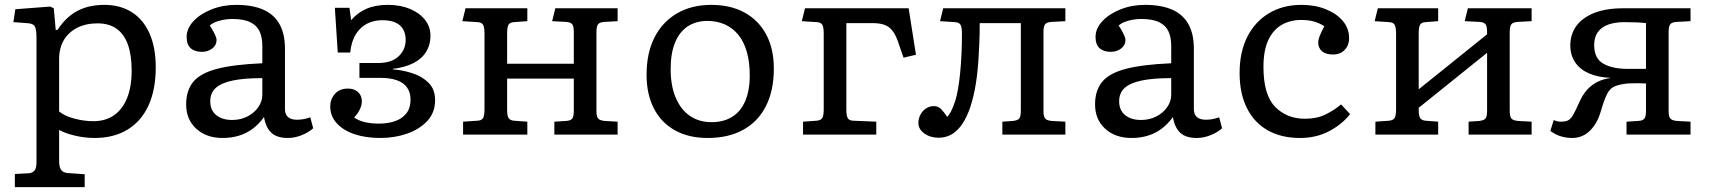

<svg xmlns="http://www.w3.org/2000/svg" viewBox="-20 -553 7024 789"><path d="M41 216V162L98 159Q112 158 121 149Q130 140 130 112V-396Q130 -434 122.5 -445.5Q115 -457 90 -458L35 -462L43 -515L186 -526L201 -519L209 -430H216Q240 -466 268 -488.5Q296 -511 331 -522Q366 -533 409 -533Q474 -533 521.5 -503Q569 -473 594.5 -415.5Q620 -358 620 -277Q620 -184 590 -119Q560 -54 503.5 -20Q447 14 369 14Q329 14 288.5 4.5Q248 -5 223 -19V109Q223 132 230.5 144Q238 156 257 158L328 163V216ZM364 -55Q413 -55 448 -79Q483 -103 502 -149.5Q521 -196 521 -263Q521 -327 505.5 -370Q490 -413 459 -435Q428 -457 381 -457Q333 -457 297.5 -439Q262 -421 242.5 -388.5Q223 -356 223 -310V-95Q244 -77 284 -66Q324 -55 364 -55Z M895 14Q828 14 786.5 -24Q745 -62 745 -124Q745 -181 774 -216.5Q803 -252 871.5 -270Q940 -288 1058 -293V-364Q1058 -399 1047 -423.5Q1036 -448 1009 -461.5Q982 -475 935 -475Q907 -475 880.5 -467.5Q854 -460 842 -448Q852 -433 858 -421.5Q864 -410 867 -402Q870 -394 870 -389Q870 -367 852 -353.5Q834 -340 810 -340Q780 -340 763.5 -355Q747 -370 747 -401Q747 -436 775 -466Q803 -496 849.5 -514.5Q896 -533 950 -533Q1017 -533 1061.5 -513.5Q1106 -494 1128.5 -454Q1151 -414 1151 -353V-105Q1151 -83 1163.5 -72Q1176 -61 1200 -61Q1215 -61 1228 -63.5Q1241 -66 1255 -71L1267 -26Q1250 -10 1221 2Q1192 14 1163 14Q1118 14 1095 -7.5Q1072 -29 1065 -72Q1044 -43 1018.5 -24Q993 -5 962 4.5Q931 14 895 14ZM934 -60Q968 -60 996 -74Q1024 -88 1041 -112Q1058 -136 1058 -164V-232Q983 -232 936 -222Q889 -212 866.5 -191.5Q844 -171 844 -137Q844 -100 868.5 -80Q893 -60 934 -60Z M1543 14Q1482 14 1435.5 -2Q1389 -18 1363 -47.5Q1337 -77 1337 -115Q1337 -145 1356 -167Q1375 -189 1410 -189Q1436 -189 1451.5 -174.5Q1467 -160 1467 -137Q1467 -120 1458 -102Q1449 -84 1435 -70Q1454 -57 1480 -51Q1506 -45 1537 -45Q1572 -45 1601.5 -54.5Q1631 -64 1649 -86Q1667 -108 1667 -144Q1667 -173 1653 -193Q1639 -213 1611.5 -223Q1584 -233 1543 -233H1457V-294H1532Q1589 -294 1618 -321.5Q1647 -349 1647 -389Q1647 -428 1623 -449Q1599 -470 1550 -470Q1518 -470 1490 -456.5Q1462 -443 1443 -413.5Q1424 -384 1419 -337L1368 -337L1356 -521H1416L1423 -470Q1449 -501 1486 -517Q1523 -533 1574 -533Q1625 -533 1664.5 -516.5Q1704 -500 1726.5 -471.5Q1749 -443 1749 -406Q1749 -369 1731.5 -340.5Q1714 -312 1679.5 -294Q1645 -276 1594 -270V-268Q1635 -265 1675 -252Q1715 -239 1741.5 -212.5Q1768 -186 1768 -141Q1768 -90 1735.5 -55.5Q1703 -21 1652 -3.5Q1601 14 1543 14Z M1883 0V-53L1943 -57Q1960 -58 1965.5 -68.5Q1971 -79 1971 -105V-414Q1971 -440 1965.5 -450.5Q1960 -461 1943 -462L1880 -466L1893 -519H2147V-466L2091 -462Q2075 -461 2069.5 -451Q2064 -441 2064 -417V-291H2338V-421Q2338 -446 2331 -454Q2324 -462 2306 -463L2249 -466L2262 -519H2518V-466L2465 -463Q2444 -462 2437.5 -453Q2431 -444 2431 -422V-97Q2431 -75 2437.5 -66.5Q2444 -58 2465 -56L2518 -53V0H2258V-53L2306 -56Q2324 -57 2331 -65Q2338 -73 2338 -98V-230H2064V-102Q2064 -78 2069.5 -68.5Q2075 -59 2091 -57L2147 -53V0Z M2888 14Q2810 14 2753.5 -17.5Q2697 -49 2667 -107.5Q2637 -166 2637 -246Q2637 -335 2669.5 -399Q2702 -463 2762 -498Q2822 -533 2903 -533Q2982 -533 3039.5 -501.5Q3097 -470 3128.5 -411.5Q3160 -353 3160 -271Q3160 -182 3128 -118Q3096 -54 3035 -20Q2974 14 2888 14ZM2904 -51Q2954 -51 2989 -73Q3024 -95 3042.5 -138Q3061 -181 3061 -244Q3061 -298 3049 -340Q3037 -382 3014 -410Q2991 -438 2959 -452.5Q2927 -467 2887 -467Q2840 -467 2806 -444.5Q2772 -422 2754 -378Q2736 -334 2736 -269Q2736 -200 2757 -151Q2778 -102 2815.5 -76.5Q2853 -51 2904 -51Z M3280 0V-53L3337 -57Q3354 -59 3359.5 -69Q3365 -79 3365 -105V-414Q3365 -440 3359.5 -450.5Q3354 -461 3337 -462L3275 -466L3288 -519H3714L3744 -328L3693 -316L3669 -385Q3659 -413 3645.5 -429Q3632 -445 3613 -451.5Q3594 -458 3565 -458H3458V-102Q3458 -78 3463.5 -68Q3469 -58 3485 -57L3581 -53V0Z M3837 13Q3803 13 3778.5 -4.5Q3754 -22 3754 -48Q3754 -66 3762.5 -82Q3771 -98 3785.5 -107.5Q3800 -117 3818 -117Q3835 -117 3847 -105Q3859 -93 3872 -73Q3880 -80 3888 -95Q3896 -110 3906 -140Q3912 -160 3917 -188.5Q3922 -217 3925.5 -252.5Q3929 -288 3931 -328.5Q3933 -369 3933 -414Q3933 -440 3927.5 -450.5Q3922 -461 3905 -462L3843 -466L3856 -519H4358V-466L4302 -463Q4281 -462 4274.5 -453Q4268 -444 4268 -422V-97Q4268 -75 4274.5 -66.5Q4281 -58 4302 -56L4358 -53V0H4099V-53L4143 -56Q4161 -58 4168 -65.5Q4175 -73 4175 -98V-458H4006Q4006 -418 4004.5 -378.5Q4003 -339 4000.5 -303Q3998 -267 3994 -236Q3990 -205 3985 -181Q3975 -131 3960.5 -94.5Q3946 -58 3927.5 -34Q3909 -10 3886.5 1.5Q3864 13 3837 13Z M4630 14Q4563 14 4521.5 -24Q4480 -62 4480 -124Q4480 -181 4509 -216.5Q4538 -252 4606.5 -270Q4675 -288 4793 -293V-364Q4793 -399 4782 -423.5Q4771 -448 4744 -461.5Q4717 -475 4670 -475Q4642 -475 4615.5 -467.5Q4589 -460 4577 -448Q4587 -433 4593 -421.5Q4599 -410 4602 -402Q4605 -394 4605 -389Q4605 -367 4587 -353.5Q4569 -340 4545 -340Q4515 -340 4498.5 -355Q4482 -370 4482 -401Q4482 -436 4510 -466Q4538 -496 4584.5 -514.5Q4631 -533 4685 -533Q4752 -533 4796.5 -513.5Q4841 -494 4863.5 -454Q4886 -414 4886 -353V-105Q4886 -83 4898.5 -72Q4911 -61 4935 -61Q4950 -61 4963 -63.5Q4976 -66 4990 -71L5002 -26Q4985 -10 4956 2Q4927 14 4898 14Q4853 14 4830 -7.5Q4807 -29 4800 -72Q4779 -43 4753.5 -24Q4728 -5 4697 4.5Q4666 14 4630 14ZM4669 -60Q4703 -60 4731 -74Q4759 -88 4776 -112Q4793 -136 4793 -164V-232Q4718 -232 4671 -222Q4624 -212 4601.5 -191.5Q4579 -171 4579 -137Q4579 -100 4603.5 -80Q4628 -60 4669 -60Z M5323 14Q5245 14 5189.5 -17.5Q5134 -49 5104 -109Q5074 -169 5074 -253Q5074 -339 5105.5 -401.5Q5137 -464 5194.5 -498.5Q5252 -533 5328 -533Q5384 -533 5428.5 -515Q5473 -497 5498.5 -466.5Q5524 -436 5524 -396Q5524 -376 5515.5 -361Q5507 -346 5492.5 -337.5Q5478 -329 5458 -329Q5428 -329 5412.5 -342.5Q5397 -356 5397 -378Q5397 -390 5403 -405Q5409 -420 5422 -445Q5405 -457 5381.5 -464Q5358 -471 5327 -471Q5283 -471 5248 -451.5Q5213 -432 5192.5 -389.5Q5172 -347 5172 -278Q5172 -163 5220 -114Q5268 -65 5343 -65Q5392 -65 5428 -83Q5464 -101 5491 -124L5528 -84Q5494 -41 5441 -13.5Q5388 14 5323 14Z M5632 0V-53L5689 -57Q5706 -59 5711.5 -69Q5717 -79 5717 -105V-414Q5717 -440 5711.5 -450.5Q5706 -461 5689 -462L5629 -466L5642 -519H5890V-466L5837 -462Q5821 -461 5815.5 -451Q5810 -441 5810 -417V-186L6091 -412V-421Q6091 -446 6084 -454Q6077 -462 6059 -463L5999 -466L6012 -519H6274V-466L6218 -463Q6197 -462 6190.5 -453Q6184 -444 6184 -422V-97Q6184 -75 6190.5 -66.5Q6197 -58 6218 -56L6274 -53V0H6015V-53L6059 -56Q6077 -58 6084 -65.5Q6091 -73 6091 -98V-336L5810 -110V-102Q5810 -78 5815.5 -68.5Q5821 -59 5837 -57L5890 -53V0Z M6441 14Q6416 14 6393.5 7Q6371 0 6351 -15L6365 -60Q6372 -56 6379.5 -54.5Q6387 -53 6394 -53Q6413 -53 6424 -58.5Q6435 -64 6445 -81.5Q6455 -99 6471 -135Q6484 -164 6502 -184Q6520 -204 6543.5 -216Q6567 -228 6595 -232L6600 -233Q6547 -235 6509.5 -251.5Q6472 -268 6452.5 -297.5Q6433 -327 6433 -366Q6433 -412 6457.5 -446Q6482 -480 6530.5 -499.5Q6579 -519 6651 -519H6927V-466L6871 -463Q6850 -462 6843.5 -453Q6837 -444 6837 -422V-97Q6837 -75 6843.5 -66.5Q6850 -58 6871 -56L6927 -53V0H6664V-53L6712 -56Q6730 -57 6737 -65Q6744 -73 6744 -98V-210Q6730 -211 6713 -211Q6696 -211 6680 -210.5Q6664 -210 6653 -208Q6627 -204 6611 -196Q6595 -188 6584 -166.5Q6573 -145 6559 -98Q6549 -62 6531.5 -37Q6514 -12 6491.5 1Q6469 14 6441 14ZM6668 -270H6744V-458Q6729 -460 6706.5 -461Q6684 -462 6655 -462Q6617 -462 6589 -452Q6561 -442 6546 -421Q6531 -400 6531 -368Q6531 -313 6568.5 -291.5Q6606 -270 6668 -270Z"/></svg>

Font: Literata Variable Black
Style: Regular
Weight: 900
Designer: Latin by Veronika Burian and Jose Scaglione. Greek by Irene Vlachou. Cyrillic by Vera Evstafieva.
Foundry: TypeTogether
Version: Version 3.021